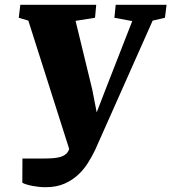

<svg xmlns="http://www.w3.org/2000/svg" viewBox="-20 -763 709 794"><path d="M168 11.2Q155.3 11.2 141.6 9.8Q127.9 8.3 114.7 5.9Q101.6 3.4 90.3 0Q79.1 -3.4 72.3 -7.3L72.8 -107.4H153.3Q177.7 -107.4 196.8 -108.6Q215.8 -109.9 229.7 -114Q243.7 -118.2 252.7 -126Q261.7 -133.8 266.1 -147L97.2 -677.7L57.6 -689.5L64 -743.2H377.9L373 -689.5L292.5 -676.8L361.3 -393.6L379.9 -298.3L417 -394.5L526.9 -675.8L453.1 -689.5L458.5 -743.2H668.9L662.1 -689.5L611.3 -677.7L372.6 -141.1Q360.8 -117.2 344.5 -90.6Q328.1 -64 304.2 -41.3Q280.3 -18.6 247.1 -3.7Q213.9 11.2 168 11.2Z"/></svg>

Font: Merriweather UltraBold
Style: Italic
Weight: 900
Italic angle: -7°
Designer: Eben Sorkin ( eben@eyebytes.com )
Foundry: Eben Sorkin ( eben@eyebytes.com )
Version: Version 1.52; ttfautohint (v1.4.1)